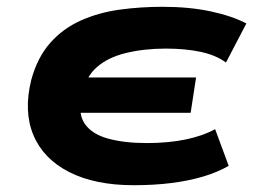

<svg xmlns="http://www.w3.org/2000/svg" viewBox="-20 -534 754 565"><path d="M373 11Q260 11 184 -27.5Q108 -66 78.5 -136Q49 -206 72 -299Q90 -365 127.5 -407.5Q165 -450 217.5 -473.5Q270 -497 331.5 -505.5Q393 -514 458 -514Q537 -514 600 -500.5Q663 -487 705 -465L645 -350Q615 -372 570 -381.5Q525 -391 468 -391Q404 -391 350.5 -378Q297 -365 264 -335.5Q231 -306 224 -258L203 -306H557L541 -202H186L220 -248Q209 -199 230 -169Q251 -139 298.5 -126Q346 -113 412 -113Q475 -113 526 -123.5Q577 -134 613 -154L653 -46Q620 -27 578 -14.5Q536 -2 485 4.5Q434 11 373 11Z"/></svg>

Font: Nunito Sans 7pt Expanded ExtraBold
Style: Italic
Weight: 800
Width: 7
Italic angle: -9°
Designer: Vernon Adams
Foundry: Vernon Adams
Version: Version 3.101;gftools[0.9.27]